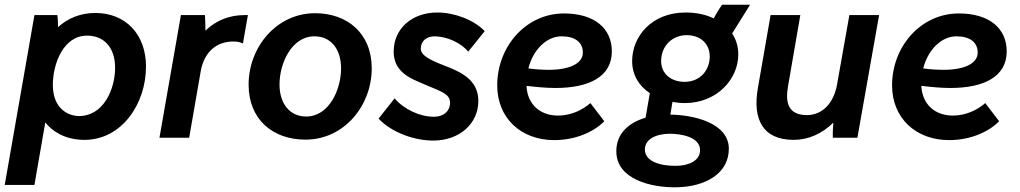

<svg xmlns="http://www.w3.org/2000/svg" viewBox="-36 -584 4326 814"><path d="M-16 200H110L156 -65C193 -19 250 9 322 9C481 9 583 -145 583 -302C583 -437 498 -529 368 -529C304 -529 251 -506 210 -469C210 -489 209 -509 207 -520H110ZM299 -92C256 -92 188 -121 188 -224C188 -314 233 -433 333 -433C406 -433 452 -381 452 -297C452 -206 403 -92 299 -92Z M640 0H766L815 -282C829 -362 881 -411 961 -408C974 -407 985 -404 994 -400L1015 -520H1000C936 -520 879 -497 835 -454C835 -475 834 -498 833 -520H731Z M1259 8C1423 8 1540 -136 1540 -294C1540 -444 1435 -528 1300 -528C1137 -528 1018 -385 1018 -225C1018 -77 1121 8 1259 8ZM1262 -90C1193 -90 1149 -144 1149 -226C1149 -315 1200 -430 1297 -430C1367 -430 1410 -376 1410 -294C1410 -204 1359 -90 1262 -90Z M1801 12C1911 12 1992 -59 1992 -156C1992 -246 1918 -279 1848 -306C1786 -330 1748 -349 1748 -378C1748 -410 1772 -431 1810 -430C1861 -428 1918 -403 1949 -365L2019 -452C1972 -501 1889 -531 1818 -531C1712 -531 1633 -464 1633 -365C1633 -297 1677 -262 1739 -237C1822 -199 1872 -191 1872 -149C1872 -113 1845 -89 1804 -89C1743 -89 1676 -121 1637 -167L1569 -81C1628 -19 1725 12 1801 12Z M2314 10C2398 10 2478 -21 2526 -70L2467 -147C2433 -117 2384 -94 2330 -94C2253 -94 2200 -142 2196 -220C2239 -215 2280 -211 2319 -211C2460 -211 2558 -258 2558 -366C2558 -464 2484 -527 2355 -527C2194 -527 2072 -387 2072 -222C2072 -84 2172 10 2314 10ZM2204 -294C2224 -372 2280 -430 2345 -430C2403 -430 2435 -404 2435 -361C2435 -314 2377 -288 2291 -288C2263 -288 2232 -290 2204 -294Z M2867 -147C3004 -147 3094 -249 3094 -353C3094 -388 3084 -418 3068 -442L3144 -564H3025C3016 -551 3002 -529 2990 -506C2955 -523 2914 -531 2871 -531C2726 -531 2644 -429 2644 -325C2644 -265 2674 -219 2719 -189L2701 -85C2629 -64 2576 -17 2577 59C2578 176 2724 212 2832 210C2954 208 3055 152 3054 45C3052 -63 2905 -97 2806 -98L2815 -152C2832 -149 2850 -147 2867 -147ZM2830 119C2765 120 2698 101 2698 50C2698 6 2744 -16 2802 -17C2851 -17 2932 -4 2932 53C2932 97 2884 119 2830 119ZM2867 -237C2809 -237 2767 -271 2767 -325C2767 -390 2815 -435 2875 -435C2933 -435 2973 -399 2973 -345C2973 -283 2929 -237 2867 -237Z M3329 9C3392 9 3450 -18 3497 -64C3495 -42 3494 -15 3495 0H3599L3691 -520H3565L3513 -227C3499 -145 3449 -96 3385 -96C3300 -96 3294 -157 3305 -219L3357 -520H3231L3177 -210C3154 -78 3198 9 3329 9Z M3988 10C4072 10 4152 -21 4200 -70L4141 -147C4107 -117 4058 -94 4004 -94C3927 -94 3874 -142 3870 -220C3913 -215 3954 -211 3993 -211C4134 -211 4232 -258 4232 -366C4232 -464 4158 -527 4029 -527C3868 -527 3746 -387 3746 -222C3746 -84 3846 10 3988 10ZM3878 -294C3898 -372 3954 -430 4019 -430C4077 -430 4109 -404 4109 -361C4109 -314 4051 -288 3965 -288C3937 -288 3906 -290 3878 -294Z"/></svg>

Font: Fixel Text 20240404 SemiBold
Style: Italic
Weight: 600
Width: 4
Italic angle: -10°
Designer: AlfaBravo + MacPaw
Foundry: Kyrylo Tkachov, Marchela Mozhyna, Serhii Makarenko, Maria Weinstein, Zakhar Kryvoshyya
Version: Version 1.211;Glyphs 3.2 (3225)